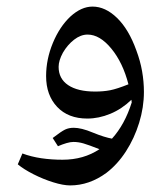

<svg xmlns="http://www.w3.org/2000/svg" viewBox="-20 -360 508 583"><path d="M193 203Q172 203 141.5 193.5Q111 184 81.5 169Q52 154 34 139L48 106Q75 116 105.5 120.5Q136 125 170 125Q202 125 230 117Q258 109 282 93Q249 80 233.5 75.5Q218 71 203 71Q194 71 182 74.5Q170 78 156 84L140 59Q166 39 177.5 33.5Q189 28 204 28Q215 28 229.5 31.5Q244 35 263 43Q280 50 294.5 54.5Q309 59 320 61Q359 18 380 -49L379 -57Q350 -29 315 -14.5Q280 0 245 0Q187 0 153.5 -35.5Q120 -71 120 -129Q120 -180 140.5 -229.5Q161 -279 194 -310Q227 -340 261 -340Q300 -340 335.5 -305.5Q371 -271 394 -207Q406 -175 411.5 -143.5Q417 -112 417 -81Q417 -34 402.5 13Q388 60 362.5 99.5Q337 139 303 165Q251 203 193 203ZM269 -82Q294 -82 314.5 -86Q335 -90 370 -104Q353 -170 318 -212.5Q283 -255 246 -255Q225 -255 205 -239.5Q185 -224 171 -200Q158 -176 158 -157Q158 -121 187 -101.5Q216 -82 269 -82Z"/></svg>

Font: Noto Naskh Arabic
Style: Regular
Weight: 400
Designer: Monotype Design Team, David Williams, Mohamad Dakak and Nizar Qandah
Foundry: Monotype Imaging Inc.
Version: Version 2.013